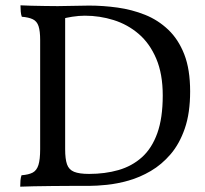

<svg xmlns="http://www.w3.org/2000/svg" viewBox="-20 -699 770 722"><path d="M56 3Q56 -10 57 -21Q58 -32 61 -40Q88 -42 103 -50Q118 -58 124.5 -78.5Q131 -99 131 -138V-549Q131 -582 125 -600.5Q119 -619 103.5 -626.5Q88 -634 62 -636Q59 -644 58 -655.5Q57 -667 57 -679Q72 -678 97 -677.5Q122 -677 148.5 -676.5Q175 -676 197 -676Q226 -676 256 -677Q286 -678 315 -678Q368 -678 422 -670.5Q476 -663 525 -643.5Q574 -624 612.5 -587.5Q651 -551 673 -494.5Q695 -438 695 -355Q695 -274 675 -216Q655 -158 621.5 -119Q588 -80 547 -56Q506 -32 463.5 -20Q421 -8 382 -4Q343 0 315 0Q287 0 250.5 0Q214 0 176.5 0.5Q139 1 107 1.5Q75 2 56 3ZM315 -45Q375 -45 425.5 -59.5Q476 -74 513.5 -107.5Q551 -141 571.5 -198Q592 -255 592 -340Q592 -421 567.5 -478.5Q543 -536 501.5 -571.5Q460 -607 407.5 -623.5Q355 -640 299 -640Q277 -640 251 -636Q225 -632 217 -628L225 -654V-138Q225 -101 232 -81Q239 -61 258.5 -53Q278 -45 315 -45Z"/></svg>

Font: Vollkorn
Style: Regular
Weight: 400
Designer: Friedrich Althausen
Foundry: Friedrich Althausen
Version: Version 4.104